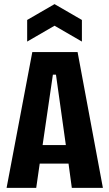

<svg xmlns="http://www.w3.org/2000/svg" viewBox="-20 -913 532 933"><path d="M12 0 137 -660H357L480 0H329L313 -118H173L156 0ZM237 -550 187 -208H300L252 -550ZM112 -711V-816L245 -893L378 -816V-711L245 -788Z"/></svg>

Font: Bricolage Grotesque 12pt Condensed Bricolage Grotesque 10pt Condensed Regular
Style: Bold
Weight: 700
Width: 3
Designer: Mathieu Triay
Foundry: Atelier Triay
Version: Version 1.001; ttfautohint (v1.8.4.7-5d5b);gftools[0.9.33.de